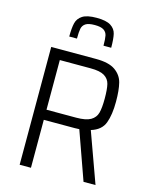

<svg xmlns="http://www.w3.org/2000/svg" viewBox="-133 -998 854 1083"><g transform="rotate(15 294.5 -456.5)"><path d="M462 0 362 -281Q355 -280 336 -280H155V0H89V-688H351Q426 -688 463.5 -661.5Q501 -635 511.5 -593Q522 -551 522 -484Q522 -408 504 -359.5Q486 -311 426 -293L532 0ZM456 -484Q456 -539 449 -568Q442 -597 416 -613Q390 -629 335 -629H155V-339H328Q385 -339 412.5 -355Q440 -371 448 -400.5Q456 -430 456 -484ZM417 -771H372Q372 -810 368 -829.5Q364 -849 347.5 -860Q331 -871 295 -871Q258 -871 241.5 -860Q225 -849 221 -829.5Q217 -810 217 -771H172Q172 -821 179 -850Q186 -879 212.5 -896Q239 -913 295 -913Q351 -913 377.5 -896Q404 -879 410.5 -850.5Q417 -822 417 -771Z"/></g></svg>

Font: Saira Semi Condensed Light
Style: Regular
Weight: 300
Width: 4
Designer: Hector Gatti with collaboration of the Omnibus-Type team
Foundry: Omnibus-Type
Version: Version 1.001; ttfautohint (v1.8)